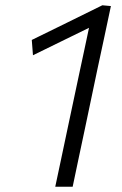

<svg xmlns="http://www.w3.org/2000/svg" viewBox="-20 -708 461 728"><path d="M189.5 0Q201.5 -55.5 212.2 -106.8Q223 -158 236 -219.5L282.5 -438.5Q291.5 -480.5 300.2 -521Q309 -561.5 317.5 -602.5Q264.5 -576.5 211.2 -550.5Q158 -524.5 105 -498.5L100.5 -556.5Q168 -589.5 234.5 -622.2Q301 -655 368 -688L400.5 -685Q389 -630 376.2 -570.5Q363.5 -511 350 -448.5L302 -220Q289 -158 278 -107Q267 -56 255.5 0Z"/></svg>

Font: Commissioner Light
Style: Italic
Weight: 300
Italic angle: -12°
Designer: Kostas Bartsokas
Foundry: Kostas Bartsokas
Version: Version 1.000; ttfautohint (v1.8.3)